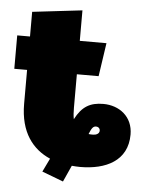

<svg xmlns="http://www.w3.org/2000/svg" viewBox="-58 -716 653 853"><g transform="rotate(5 268.5 -289.5)"><path d="M404 -266C345 -266 309 -245 279 -187C276 -201 275 -218 275 -238V-387H372L394 -536H275V-672L53 -646V-536H-4V-387H53V-236C53 -108 111 -37 189 -3L160 57L255 93L288 20C300 21 313 22 325 22C439 22 536 -23 536 -141C536 -221 475 -266 404 -266ZM370 -126C363 -126 356 -126 350 -127C361 -155 368 -163 380 -163C391 -163 398 -156 398 -146C398 -132 383 -126 370 -126Z"/></g></svg>

Font: Fira Sans Ultra
Style: Regular
Weight: 950
Designer: Carrois Corporate & Edenspiekermann AG
Foundry: Carrois Corporate GbR & Edenspiekermann AG
Version: Version 4.203;PS 004.203;hotconv 1.0.88;makeotf.lib2.5.64775